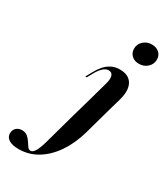

<svg xmlns="http://www.w3.org/2000/svg" viewBox="-377 -713 869 996"><g transform="rotate(30 57.5 -215.0)"><path d="M91.9 -208.1 125.8 -329.8Q134.7 -361.3 128.6 -378.2Q122.6 -395.2 103.2 -395.2Q87.1 -395.2 70.6 -380.2Q54 -365.3 37.9 -334.7L22.6 -306.5H13.7L32.3 -340.3Q46 -366.1 62.9 -385.9Q79.8 -405.6 102 -416.9Q124.2 -428.2 152.4 -428.2Q187.9 -428.2 208.9 -412.1Q229.8 -396 235.5 -366.5Q241.1 -337.1 229.8 -296L204.8 -208.1ZM175.8 -104 162.9 -57.3Q141.1 18.5 102.8 74.6Q64.5 130.6 13.3 161.7Q-37.9 192.7 -98.4 192.7Q-136.3 192.7 -156.9 179.8Q-177.4 166.9 -177.4 143.5Q-177.4 123.4 -164.1 110.9Q-150.8 98.4 -129.8 98.4Q-109.7 98.4 -96.8 109.3Q-83.9 120.2 -75 134.3Q-66.1 148.4 -58.5 158.9Q-50.8 169.4 -40.3 169.4Q-26.6 169.4 -14.9 149.6Q-3.2 129.8 7.3 93.5L62.1 -104L91.9 -208.1H204.8ZM221 -502.4Q194.4 -502.4 177.4 -518.1Q160.5 -533.9 160.5 -558.9Q160.5 -586.3 181 -604.8Q201.6 -623.4 230.6 -623.4Q258.1 -623.4 275 -608.1Q291.9 -592.7 291.9 -567.7Q291.9 -540.3 271.4 -521.4Q250.8 -502.4 221 -502.4Z"/></g></svg>

Font: Playfair 144pt
Style: Bold Italic
Weight: 700
Italic angle: -15.6°
Designer: Claus Eggers Sørensen
Foundry: Claus Eggers Sørensen
Version: Version 2.203